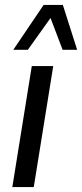

<svg xmlns="http://www.w3.org/2000/svg" viewBox="-20 -759 333 779"><path d="M30 0 109 -491H196L117 0ZM34 -557 157 -739H235L293 -557H234L185 -686L93 -557Z"/></svg>

Font: Nunito Sans 10pt Condensed Medium
Style: Italic
Weight: 500
Width: 3
Italic angle: -9°
Designer: Vernon Adams
Foundry: Vernon Adams
Version: Version 3.101;gftools[0.9.27]